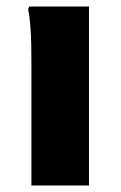

<svg xmlns="http://www.w3.org/2000/svg" viewBox="-20 -567 369 587"><path d="M76 0V-380Q76 -400 75.5 -430.5Q75 -461 72.5 -491Q70 -521 66 -539L69 -547H252V0Z"/></svg>

Font: Kufam
Style: Bold
Weight: 700
Designer: Wael Morcos, Artur Schmal
Foundry: Original Type
Version: Version 1.300; ttfautohint (v1.8.3)